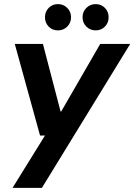

<svg xmlns="http://www.w3.org/2000/svg" viewBox="-20 -710 654 935"><path d="M41 205 199 -50H175L52 -496H189L275 -167H278L468 -496H614L184 205ZM262 -562Q235 -562 217 -580.5Q199 -599 199 -626Q199 -653 217 -671.5Q235 -690 262 -690Q289 -690 307.5 -671.5Q326 -653 326 -626Q326 -599 307.5 -580.5Q289 -562 262 -562ZM446 -562Q419 -562 400.5 -580.5Q382 -599 382 -626Q382 -653 400.5 -671.5Q419 -690 446 -690Q473 -690 491 -671.5Q509 -653 509 -626Q509 -599 491 -580.5Q473 -562 446 -562Z"/></svg>

Font: DM Sans 36pt
Style: Bold Italic
Weight: 700
Italic angle: -10°
Designer: Colophon Foundry, Jonny Pinhorn
Foundry: Colophon Foundry
Version: Version 4.004;gftools[0.9.30]